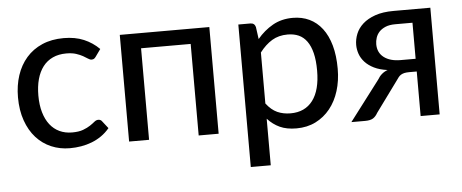

<svg xmlns="http://www.w3.org/2000/svg" viewBox="-48 -628 2189 910"><g transform="rotate(-5 1047.0 -172.5)"><path d="M424 -414Q420 -408.5 415.8 -405.5Q411.5 -402.5 404 -402.5Q396 -402.5 387 -408.8Q378 -415 365 -422.2Q352 -429.5 333 -435.8Q314 -442 286.5 -442Q250 -442 222 -429Q194 -416 175.2 -391.5Q156.5 -367 147 -332.5Q137.5 -298 137.5 -254.5Q137.5 -209.5 147.8 -174.5Q158 -139.5 176.8 -115.5Q195.5 -91.5 222.2 -79Q249 -66.5 282 -66.5Q314 -66.5 334.5 -74.2Q355 -82 368.5 -91Q382 -100 391.2 -107.8Q400.5 -115.5 410 -115.5Q422 -115.5 428 -106.5L455 -72Q437.5 -51 416 -36Q394.5 -21 370 -11.5Q345.5 -2 319 2.5Q292.5 7 265 7Q217.5 7 176.5 -10.5Q135.5 -28 105.2 -61.5Q75 -95 57.8 -143.8Q40.5 -192.5 40.5 -254.5Q40.5 -311 56.2 -358.8Q72 -406.5 102.5 -441.5Q133 -476.5 177.8 -496Q222.5 -515.5 280.5 -515.5Q335 -515.5 376.2 -498Q417.5 -480.5 449 -449Z M973 -507.5V0H878V-435.5H642V0H547V-507.5Z M1111 170.5V-507.5H1168Q1188 -507.5 1193 -488.5L1201 -430.5Q1233 -469 1274.8 -492.8Q1316.5 -516.5 1370.5 -516.5Q1414 -516.5 1449.2 -499.8Q1484.5 -483 1509.8 -450Q1535 -417 1548.5 -368.8Q1562 -320.5 1562 -257.5Q1562 -201 1547 -152.8Q1532 -104.5 1503.5 -69Q1475 -33.5 1434.5 -13.2Q1394 7 1343 7Q1296.5 7 1264 -8Q1231.5 -23 1206 -51V170.5ZM1339.5 -440Q1296.5 -440 1264.8 -420.8Q1233 -401.5 1206 -366V-123.5Q1230 -92 1258.2 -79.2Q1286.5 -66.5 1321.5 -66.5Q1390 -66.5 1427 -115.5Q1464 -164.5 1464 -257.5Q1464 -306 1455.5 -340.5Q1447 -375 1431 -397.2Q1415 -419.5 1392 -429.8Q1369 -440 1339.5 -440Z M2024.5 0H1934V-212H1898Q1884 -212 1874.5 -209.8Q1865 -207.5 1858.2 -203.2Q1851.5 -199 1846.5 -192.5Q1841.5 -186 1836 -178L1730 -33Q1721 -16.5 1708 -8.2Q1695 0 1670 0H1604.5L1748.5 -189.5Q1766 -220 1797 -231Q1759.5 -236 1733.2 -249Q1707 -262 1690.5 -280Q1674 -298 1666.5 -319.2Q1659 -340.5 1659 -362.5Q1659 -389 1669.5 -415Q1680 -441 1702.8 -461.5Q1725.5 -482 1761.8 -494.8Q1798 -507.5 1849.5 -507.5H2024.5ZM1754 -357.5Q1754 -317.5 1783.2 -295Q1812.5 -272.5 1862.5 -272.5H1934V-444H1852Q1824 -444 1805.2 -436Q1786.5 -428 1775.2 -415.8Q1764 -403.5 1759 -388Q1754 -372.5 1754 -357.5Z"/></g></svg>

Font: Lato Medium
Style: Regular
Weight: 500
Designer: Lukasz Dziedzic
Foundry: tyPoland Lukasz Dziedzic
Version: Version 2.006; 2014-01-15